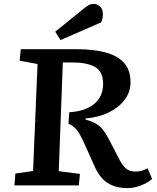

<svg xmlns="http://www.w3.org/2000/svg" viewBox="-20 -953 808 987"><path d="M336 -376Q418 -381 464 -418.5Q510 -456 510 -522Q510 -585 469 -608.5Q428 -632 351 -632H303L282 -73L391 -59L385 0H54L59 -61L150 -74L173 -624L81 -641L87 -700H376Q460 -700 522 -683.5Q584 -667 617.5 -630Q651 -593 651 -530Q651 -481 622 -441.5Q593 -402 541 -376Q489 -350 420 -344V-338Q451 -330 471.5 -318.5Q492 -307 508 -287.5Q524 -268 541 -235L587 -146Q607 -105 626 -88Q645 -71 676 -71Q693 -71 708.5 -75.5Q724 -80 739 -88L762 -33Q739 -13 704 0.5Q669 14 635 14Q575 14 533 -12.5Q491 -39 463 -105L420 -201Q404 -237 391.5 -259.5Q379 -282 365.5 -295Q352 -308 332 -317ZM411 -909Q425 -921 436.5 -927Q448 -933 461 -933Q481 -933 495 -919Q509 -905 509 -880Q509 -859 500 -838L291 -747L264 -790Z"/></svg>

Font: Literata 7pt SemiBold
Style: Italic
Weight: 600
Italic angle: -2°
Designer: Latin by Veronika Burian and Jose Scaglione. Greek by Irene Vlachou. Cyrillic by Vera Evstafieva
Foundry: TypeTogether
Version: Version 3.002